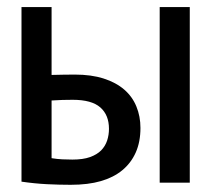

<svg xmlns="http://www.w3.org/2000/svg" viewBox="-20 -510 590 536"><path d="M425.8 0V-490.2H509.8V0ZM284.2 -150.4Q284.2 -189 260 -210.2Q235.8 -231.4 183.1 -231.4Q168.9 -231.4 154.3 -231Q139.6 -230.5 124 -229.5V-68.4Q139.6 -65.9 153.8 -65.2Q168 -64.5 182.1 -64.5Q211.9 -64.5 231.4 -71.5Q251 -78.6 262.5 -90.3Q273.9 -102.1 279.1 -117.7Q284.2 -133.3 284.2 -150.4ZM124 -300.8Q141.6 -301.3 157 -301.5Q172.4 -301.8 189 -301.8Q234.9 -301.8 269.3 -290.8Q303.7 -279.8 326.7 -260Q349.6 -240.2 360.8 -212.6Q372.1 -185.1 372.1 -152.8Q372.1 -113.8 358.9 -84.2Q345.7 -54.7 321.3 -34.7Q296.9 -14.6 261.5 -4.4Q226.1 5.9 177.2 5.9Q146 5.9 111.1 4.2Q76.2 2.4 40 -2.9V-490.2H124Z"/></svg>

Font: Code New Roman
Style: Regular
Weight: 400
Monospace: yes
Designer: Sam Radian
Foundry: Code New Roman
Version: Version 2.00 November 29, 2014